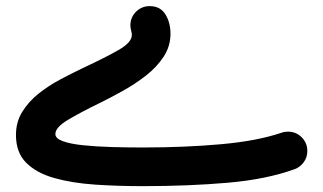

<svg xmlns="http://www.w3.org/2000/svg" viewBox="-20 -578 1078 640"><path d="M479 -557.6Q514.2 -557.6 531.2 -530.3Q548.3 -502.9 548.3 -465.3Q548.3 -423.8 525.4 -388.9Q502.4 -354 466.1 -325.7Q429.7 -297.4 388.7 -274.7Q347.7 -252 312 -234.4Q248.5 -203.6 206.5 -178.5Q164.6 -153.3 164.6 -131.3Q164.6 -116.2 189.9 -107.2Q215.3 -98.1 257.6 -93.8Q299.8 -89.4 351.6 -87.9Q403.3 -86.4 456.5 -86.4Q595.7 -86.4 716.1 -97.2Q836.4 -107.9 917.5 -135.3Q928.2 -139.2 939.9 -139.2Q966.8 -139.2 985.6 -120.4Q1004.4 -101.6 1004.4 -74.7Q1004.4 -53.2 992.2 -36.9Q980 -20.5 962.4 -14.2Q868.2 20 738.3 31.2Q608.4 42.5 456.5 42.5Q373 42.5 296.9 37.4Q220.7 32.2 161.4 15.6Q102.1 -1 67.6 -35.2Q33.2 -69.3 33.2 -127.9Q33.2 -171.4 54.2 -205.3Q75.2 -239.3 108.6 -265.9Q142.1 -292.5 180.7 -313Q219.2 -333.5 253.9 -350.1Q334.5 -387.7 377 -412.4Q419.4 -437 419.4 -461.4Q419.4 -467.3 418 -472.2Q414.6 -484.4 414.6 -493.2Q414.6 -520 433.3 -538.8Q452.1 -557.6 479 -557.6Z"/></svg>

Font: Mikhak-FD Bold
Style: Regular
Weight: 700
Designer: Amin Abedi
Version: Version 3.3